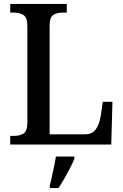

<svg xmlns="http://www.w3.org/2000/svg" viewBox="-20 -734 626 975"><path d="M32 0V-44H54Q81 -44 100 -56.5Q119 -69 119 -113V-600Q119 -645 99.5 -657.5Q80 -670 52 -670H32V-714H319V-670H298Q269 -670 250.5 -658Q232 -646 232 -604V-52H411Q449 -52 467 -78Q485 -104 491 -142L502 -217H551L545 0ZM233 208Q241 175 249.5 136Q258 97 264 61H358V71Q350 92 336 119Q322 146 306.5 173Q291 200 277 221H233Z"/></svg>

Font: Noto Serif Thai SemiCondensed Medium
Style: Regular
Weight: 500
Width: 4
Designer: Monotype Design Team
Foundry: Monotype Imaging Inc.
Version: Version 2.002; ttfautohint (v1.8.4.7-5d5b)